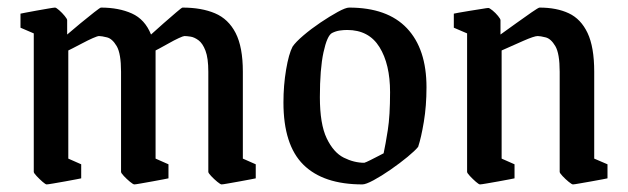

<svg xmlns="http://www.w3.org/2000/svg" viewBox="-20 -477 1656 506"><path d="M103 9Q100 9 92 2Q84 -5 76.5 -13Q69 -21 69 -24V-389L34 -404V-441Q34 -441 46.5 -443.5Q59 -446 76 -449Q93 -452 107.5 -454.5Q122 -457 125 -457Q128 -457 136 -450Q144 -443 150.5 -435Q157 -427 157 -424V-386Q172 -399 192 -415.5Q212 -432 228 -444.5Q244 -457 246 -457Q293 -457 327.5 -441.5Q362 -426 378 -386Q392 -399 411 -415.5Q430 -432 444.5 -444.5Q459 -457 461 -457Q511 -457 546.5 -442Q582 -427 601 -390Q620 -353 620 -288V-59L654 -44V-7Q654 -7 641.5 -4.5Q629 -2 612 1Q595 4 581 6.5Q567 9 564 9Q561 9 552.5 2Q544 -5 536.5 -13Q529 -21 529 -24V-288Q529 -324 521.5 -343.5Q514 -363 503 -371Q492 -379 482 -380.5Q472 -382 466 -382Q463 -382 451 -376.5Q439 -371 425 -363Q411 -355 400.5 -349.5Q390 -344 390 -344V-59L424 -44V-7Q424 -7 411.5 -4.5Q399 -2 382 1Q365 4 351 6.5Q337 9 334 9Q331 9 322.5 2Q314 -5 306.5 -13Q299 -21 299 -24V-288Q299 -336 287.5 -355.5Q276 -375 262 -378.5Q248 -382 241 -382Q237 -382 224.5 -376.5Q212 -371 197 -363Q182 -355 171 -349.5Q160 -344 160 -344V-59L194 -44V-7Q194 -7 181.5 -4.5Q169 -2 152 1Q135 4 120.5 6.5Q106 9 103 9Z M935 9Q832 9 779.5 -43Q727 -95 727 -207Q727 -252 734 -293.5Q741 -335 751 -354Q759 -366 779.5 -383.5Q800 -401 824.5 -417.5Q849 -434 870 -445.5Q891 -457 900 -457Q1001 -457 1052.5 -402.5Q1104 -348 1104 -247Q1104 -198 1097 -156Q1090 -114 1082 -90Q1074 -80 1054 -63.5Q1034 -47 1009.5 -30Q985 -13 964.5 -2Q944 9 935 9ZM940 -48Q944 -49 956 -55Q968 -61 979.5 -67Q991 -73 991 -73Q996 -96 1002 -134Q1008 -172 1008 -234Q1008 -308 980 -353Q952 -398 895 -398Q885 -398 875 -396.5Q865 -395 855 -390Q842 -383 832.5 -339Q823 -295 823 -221Q823 -150 841 -112.5Q859 -75 886 -61.5Q913 -48 940 -48Z M1245 9Q1242 9 1234 2Q1226 -5 1218.5 -13Q1211 -21 1211 -24V-389L1176 -404V-441Q1176 -441 1188.5 -443.5Q1201 -446 1218 -448.5Q1235 -451 1249.5 -453.5Q1264 -456 1267 -456Q1270 -456 1278 -449.5Q1286 -443 1292.5 -435Q1299 -427 1299 -424V-386Q1317 -399 1340 -415.5Q1363 -432 1381 -444.5Q1399 -457 1402 -457Q1447 -457 1479 -442Q1511 -427 1528.5 -390Q1546 -353 1546 -288V-59L1581 -44V-7Q1581 -7 1568.5 -4.5Q1556 -2 1538.5 1Q1521 4 1507 6.5Q1493 9 1490 9Q1487 9 1478.5 2Q1470 -5 1462.5 -13Q1455 -21 1455 -24V-288Q1455 -336 1443.5 -355.5Q1432 -375 1418 -378.5Q1404 -382 1397 -382Q1388 -382 1359.5 -369.5Q1331 -357 1302 -344V-59L1336 -44V-7Q1336 -7 1323.5 -4.5Q1311 -2 1294 1Q1277 4 1262.5 6.5Q1248 9 1245 9Z"/></svg>

Font: Grenze Gotisch
Style: Regular
Weight: 400
Designer: Renata Polastri
Foundry: Omnibus-Type
Version: Version 1.001